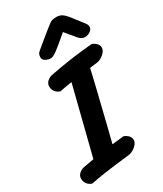

<svg xmlns="http://www.w3.org/2000/svg" viewBox="-248 -976 918 1080"><g transform="rotate(-30 211.0 -435.5)"><path d="M384 -843 435 -777Q445 -764 445 -752Q445 -736 429.5 -724.5Q414 -713 393 -713Q373 -713 355 -734L300 -800Q240 -748 211.5 -727Q183 -706 170 -706Q150 -706 134.5 -715Q119 -724 119 -739Q119 -750 122.5 -759Q126 -768 140 -779L162 -797Q237 -859 265 -880Q280 -892 310 -892Q330 -892 345.5 -882.5Q361 -873 384 -843ZM80 -574Q80 -603 119 -620Q262 -649 407 -661Q446 -644 446 -615Q446 -597 428 -580Q410 -563 387 -556L332 -549Q315 -474 254 -226L226 -114L303 -122Q342 -105 342 -76Q342 -58 324 -41Q306 -24 283 -17L243 -12Q96 4 17 21Q-3 14 -13.5 -0.5Q-24 -15 -24 -35Q-24 -64 15 -81Q65 -91 91 -95L201 -532Q160 -526 121 -518Q101 -525 90.5 -539.5Q80 -554 80 -574Z"/></g></svg>

Font: Sriracha
Style: Regular
Weight: 400
Designer: Suppakit Chalermlarp
Version: Version 1.002g